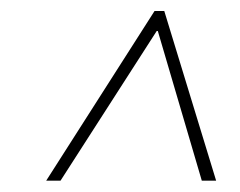

<svg xmlns="http://www.w3.org/2000/svg" viewBox="-20 -724 434 347"><path d="M261.2 -690.4H274.9L272 -668H258.3ZM63.5 -397.5 259.3 -704.1H276.9L370.6 -397.5H344.7L261.2 -681.6H272L89.4 -397.5Z"/></svg>

Font: Inter 16pt Thin
Style: Italic
Weight: 250
Italic angle: -9.3988°
Version: Version 4.001;git-66647c0bb